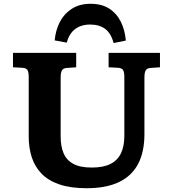

<svg xmlns="http://www.w3.org/2000/svg" viewBox="-20 -979 911 1013"><path d="M437.5 14Q352 14 293.5 -6Q235 -26 199.5 -62.5Q164 -99 147.7 -149Q131.5 -199 131.5 -258.5V-573Q131.5 -599 124.7 -609.7Q118 -620.5 95.5 -621.5L48.5 -624V-700H382V-624L332.5 -620.5Q314.5 -619.5 307.3 -608.5Q300 -597.5 300 -569.5V-259Q300 -207.5 315.3 -171Q330.5 -134.5 366.3 -114.8Q402 -95 464 -95Q526 -95 563.7 -114.5Q601.5 -134 618.7 -171.3Q636 -208.5 636 -261V-573Q636 -599 629.2 -609.7Q622.5 -620.5 600 -621.5L553 -624V-700H824V-624L774.5 -620.5Q756.5 -619.5 749.3 -608.5Q742 -597.5 742 -569.5V-271.5Q742 -176 707.8 -112.5Q673.5 -49 606 -17.5Q538.5 14 437.5 14ZM457.5 -959Q516 -959 555.3 -934.3Q594.5 -909.5 616.8 -865.8Q639 -822 644 -765L579.5 -752Q565.5 -804 534.5 -826.8Q503.5 -849.5 455.5 -849.5Q407.5 -849.5 376 -825.3Q344.5 -801 332 -754L268.5 -766Q273.5 -821 296.5 -864.5Q319.5 -908 360.2 -933.5Q401 -959 457.5 -959Z"/></svg>

Font: Literata Variable Black
Style: Regular
Weight: 900
Designer: Latin by Veronika Burian and Jose Scaglione. Greek by Irene Vlachou. Cyrillic by Vera Evstafieva.
Foundry: TypeTogether
Version: Version 3.021